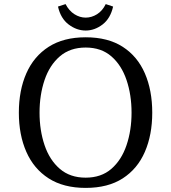

<svg xmlns="http://www.w3.org/2000/svg" viewBox="-20 -902 835 937"><path d="M398 15Q290 15 217.5 -31.5Q145 -78 108.5 -161Q72 -244 72 -352Q72 -461 108.5 -544Q145 -627 217.5 -673.5Q290 -720 398 -720Q507 -720 579 -673.5Q651 -627 687 -544Q723 -461 723 -352Q723 -244 687 -161Q651 -78 579 -31.5Q507 15 398 15ZM398 -35Q474 -35 523.5 -78Q573 -121 597.5 -193.5Q622 -266 622 -352Q622 -439 597.5 -511.5Q573 -584 523.5 -627Q474 -670 398 -670Q322 -670 272 -627Q222 -584 197.5 -511.5Q173 -439 173 -352Q173 -266 197.5 -193.5Q222 -121 272 -78Q322 -35 398 -35ZM263 -870 300 -882Q317 -849 343.5 -832.5Q370 -816 398 -816Q427 -816 453.5 -832.5Q480 -849 496 -882L532 -870Q519 -812 480.5 -782.5Q442 -753 398 -753Q354 -753 315 -782.5Q276 -812 263 -870Z"/></svg>

Font: Andada Pro
Style: Regular
Weight: 400
Designer: Carolina Giovagnoli
Foundry: Huerta Tipografica
Version: Version 3.003